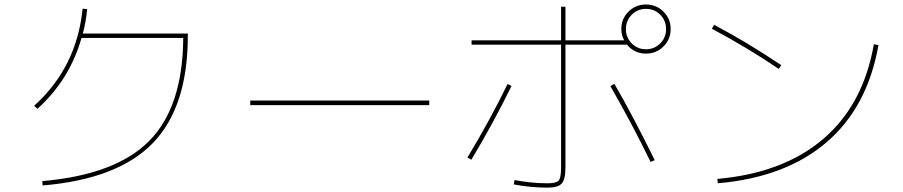

<svg xmlns="http://www.w3.org/2000/svg" viewBox="-20 -820 4040 859"><path d="M132.8 -346.7Q323.2 -518.6 349.6 -781.2L370.1 -779.3Q364.3 -720.7 350.6 -669.9H820.3V-660.2Q820.3 -341.8 664.1 -180.2Q507.8 -18.6 170.9 9.8L168.9 -9.8Q498 -38.1 647.9 -189.9Q797.9 -341.8 799.8 -650.4H344.7Q292 -463.9 147.5 -333Z M1099.6 -349.6V-370.1H1900.4V-349.6Z M2759.8 -690.4Q2759.8 -736.3 2792 -768.1Q2824.2 -799.8 2870.1 -799.8Q2916 -799.8 2948.2 -768.1Q2980.5 -736.3 2980.5 -689.9Q2980.5 -643.6 2948.2 -611.8Q2916 -580.1 2870.1 -580.1Q2818.4 -580.1 2785.2 -620.1H2509.8V-70.3Q2509.8 -17.6 2493.2 1Q2476.6 19.5 2429.7 19.5Q2352.5 19.5 2278.3 4.9L2282.2 -14.6Q2355.5 0 2429.7 0Q2467.8 0 2479 -11.7Q2490.2 -23.4 2490.2 -70.3V-620.1H2089.8V-639.6H2490.2V-790H2509.8V-639.6H2772.5Q2759.8 -662.1 2759.8 -690.4ZM2071.3 -115.2Q2171.9 -282.2 2251 -444.3L2268.6 -435.5Q2188.5 -271.5 2088.9 -105.5ZM2710.9 -434.6 2728.5 -445.3Q2809.6 -305.7 2909.2 -103.5L2890.6 -95.7Q2807.6 -266.6 2710.9 -434.6ZM2934.1 -626Q2960 -652.3 2960 -689.9Q2960 -727.5 2934.1 -753.9Q2908.2 -780.3 2870.1 -780.3Q2832 -780.3 2806.2 -753.9Q2780.3 -727.5 2780.3 -689.9Q2780.3 -652.3 2806.2 -626Q2832 -599.6 2870.1 -599.6Q2908.2 -599.6 2934.1 -626Z M3165 -691.4 3174.8 -709Q3321.3 -631.8 3475.6 -528.3L3463.9 -511.7Q3328.1 -604.5 3165 -691.4ZM3189.5 -19.5Q3485.4 -45.9 3664.1 -199.2Q3842.8 -352.5 3889.6 -622.1L3910.2 -618.2Q3861.3 -340.8 3678.2 -183.6Q3495.1 -26.4 3191.4 0Z"/></svg>

Font: Mgen+ 1mn thin
Style: Regular
Weight: 100
Designer: [Source Han Sans]
Ryoko NISHIZUKA  (kana & ideographs); Paul D. Hunt (Latin, Greek & Cyrillic); Wenlong ZHANG  (bopomofo
Version: Version 1.059.20150602